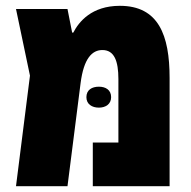

<svg xmlns="http://www.w3.org/2000/svg" viewBox="-20 -640 658 660"><path d="M392 -620C295 -620 251 -565 232 -528H228L212 -609H35L83 -380L35 0H212L257 -354C268 -440 297 -468 332 -468C373 -468 387 -430 387 -368V-150H299V0H563V-372C563 -519 525 -620 392 -620ZM277 -306C277 -282 296 -270 320 -270C343 -270 362 -282 362 -306C362 -331 343 -342 320 -342C296 -342 277 -331 277 -306Z"/></svg>

Font: Noto Sans Hebrew Condensed Black
Style: Regular
Weight: 900
Width: 3
Designer: Monotype Design Team
Foundry: Monotype Imaging Inc.
Version: Version 2.004